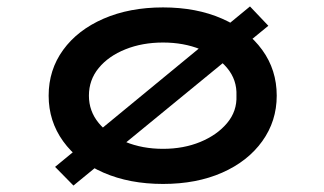

<svg xmlns="http://www.w3.org/2000/svg" viewBox="-20 -561 1005 596"><path d="M208 15 151 -43 756 -541 813 -481ZM486 10Q382 10 301.5 -25Q221 -60 176 -122.5Q131 -185 131 -264Q131 -344 176 -406Q221 -468 301.5 -503Q382 -538 486 -538Q590 -538 669.5 -503Q749 -468 794 -406Q839 -344 839 -264Q839 -185 794 -122.5Q749 -60 669.5 -25Q590 10 486 10ZM486 -99Q550 -99 602 -120.5Q654 -142 685 -179Q716 -216 714 -264Q716 -313 685 -350Q654 -387 602 -408Q550 -429 486 -429Q422 -429 369.5 -408Q317 -387 286.5 -350Q256 -313 256 -264Q256 -216 286.5 -179Q317 -142 369.5 -120.5Q422 -99 486 -99Z"/></svg>

Font: Lexend Zetta Medium
Style: Regular
Weight: 500
Designer: Bonnie Shaver-Troup, Thomas Jockin
Foundry: Lexend
Version: Version 1.007